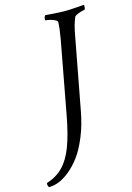

<svg xmlns="http://www.w3.org/2000/svg" viewBox="-208 -708 688 1000"><g transform="rotate(-15 136.0 -208.0)"><path d="M112.3 -106.4 185.5 -500Q196.3 -561 196.3 -589.8Q196.3 -597.2 184.6 -603Q172.9 -608.9 158.2 -612.5Q143.6 -616.2 134.8 -616.2Q132.8 -616.2 132.8 -621.1Q132.8 -634.8 140.6 -642.6Q148.4 -642.1 167.2 -640.6Q186 -639.2 208 -637.9Q230 -636.7 246.1 -636.7Q269.5 -636.7 306.2 -639.6Q342.8 -642.6 349.6 -642.6V-639.6Q349.6 -616.2 342.8 -616.2Q337.9 -616.2 325.7 -612.5Q313.5 -608.9 302.2 -603.8Q291 -598.6 289.1 -593.8Q272.9 -556.2 263.7 -502.9L190.4 -113.3Q176.8 -39.1 151.9 21Q127 81.1 99.1 118.7Q71.8 155.3 39.6 181.6Q7.8 207 -19.5 217.3Q-46.9 227.5 -72.3 227.5Q-78.1 220.7 -78.1 210L-77.1 204.1Q-23.4 187 11.7 151.1Q46.9 115.2 70.6 52.7Q94.2 -9.8 112.3 -106.4Z"/></g></svg>

Font: Metal
Style: Regular
Weight: 400
Designer: Danh Hong
Version: Version 8.002; ttfautohint (v1.8.3)